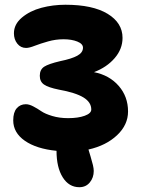

<svg xmlns="http://www.w3.org/2000/svg" viewBox="-20 -594 590 801"><path d="M311 187Q267.6 187 241.7 145.8Q215.8 104.5 215.8 35.2Q131.8 26.9 83.5 -6.8Q35.2 -40.5 35.2 -91.8Q35.2 -125.5 49.8 -142.3Q64.5 -159.2 87.9 -159.2Q101.6 -159.2 118.9 -150.1Q136.2 -141.1 152.1 -130.1Q168 -119.1 198 -110.1Q228 -101.1 264.2 -101.1Q306.2 -101.1 333.5 -111.1Q360.8 -121.1 360.8 -137.2Q360.8 -167.5 328.1 -187.5Q295.4 -207.5 225.1 -220.2Q181.6 -229 163.8 -241.2Q146 -253.4 146 -277.8Q146 -303.7 164.3 -315.7Q182.6 -327.6 231 -338.9Q278.8 -348.6 302.5 -361.6Q326.2 -374.5 326.2 -395Q326.2 -411.1 302.5 -420.7Q278.8 -430.2 245.1 -430.2Q211.9 -430.2 180.2 -421.1Q148.4 -412.1 125.2 -403.1Q102.1 -394 88.9 -394Q66.4 -394 52.2 -411.9Q38.1 -429.7 38.1 -455.1Q38.1 -492.7 71.5 -520.8Q105 -548.8 152.8 -561.5Q200.7 -574.2 252.9 -574.2Q366.7 -574.2 429 -536.4Q491.2 -498.5 491.2 -436Q491.2 -389.6 458.5 -351.6Q425.8 -313.5 372.1 -293Q436.5 -280.3 475.3 -235.6Q514.2 -190.9 514.2 -128.9Q514.2 -73.2 468.5 -30Q422.9 13.2 349.1 29.8Q351.6 38.1 357.9 59.1Q364.3 80.1 367.7 94.7Q371.1 109.4 371.1 119.1Q371.1 147 354.7 167Q338.4 187 311 187Z"/></svg>

Font: Shantell Sans Irregular Bouncy
Style: Bold
Weight: 700
Designer: Stephen Nixon, Anya Danilova, Shantell Martin
Foundry: Arrow Type
Version: Version 1.006;[9816181b4]